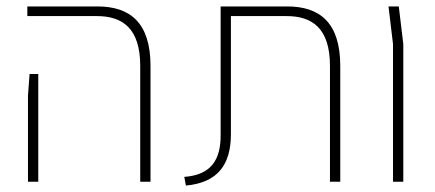

<svg xmlns="http://www.w3.org/2000/svg" viewBox="-20 -565 1354 597"><path d="M416 0H448V-360C448 -496 383 -545 283 -545H65V-515H281C361 -515 416 -477 416 -360V0ZM67 0H99V-335H72L67 -268V0Z M558 12C657 3 698 -53 698 -148V-515H871C951 -515 1006 -477 1006 -360V0H1038V-360C1038 -496 973 -545 873 -545H666V-147C667 -69 637 -21 553 -15L558 12Z M1202 0H1234V-428L1220 -545H1188L1202 -428V0Z"/></svg>

Font: Assistant ExtraLight
Style: Regular
Weight: 275
Designer: Hebrew By Ben Nathan, Latin by Paul Hunt
Version: Version 2.001;PS 002.001;hotconv 1.0.88;makeotf.lib2.5.64775